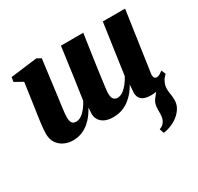

<svg xmlns="http://www.w3.org/2000/svg" viewBox="-167 -745 1232 1195"><g transform="rotate(-30 449.5 -147.0)"><path d="M684 252.5 673 221Q695 212.5 705.5 200Q716 187.5 720.5 171Q724 158 724.5 141.5Q725 125 725 106.5Q725 65 744 41.5Q763 18 779 -3L865.5 -49.5Q852 -32 844.5 -13Q837 6 837 26.5Q837 42 840.8 64.8Q844.5 87.5 844.5 109Q844.5 138.5 829.8 163.8Q815 189 791 208Q768.5 226 740.5 237.5Q712.5 249 684 252.5ZM227.5 -288Q225 -267.5 221.8 -244.8Q218.5 -222 215.8 -200.2Q213 -178.5 211.2 -161.2Q209.5 -144 209.5 -134.5Q209.5 -106 218 -93Q226.5 -80 248 -80Q267 -80 285.2 -92.2Q303.5 -104.5 320 -125.2Q336.5 -146 349.5 -171Q354.5 -207.5 360.5 -248.2Q366.5 -289 372 -326Q376.5 -359 381.5 -396.2Q386.5 -433.5 391.8 -470.2Q397 -507 401 -537.5H561.5Q554.5 -490 546.8 -437.8Q539 -385.5 532 -335.2Q525 -285 519.2 -242.5Q513.5 -200 510 -172Q506.5 -144 506.5 -136.5Q506.5 -106.5 515.8 -93.2Q525 -80 545.5 -80Q565.5 -80 584.5 -93.5Q603.5 -107 620.5 -128.5Q637.5 -150 650 -174L702 -537.5H862L799 -102.5Q798 -83.5 804.2 -76Q810.5 -68.5 820 -68.5Q830 -68.5 839.5 -73.5Q849 -78.5 864.5 -90.5L877.5 -61Q868 -47 848.2 -30.2Q828.5 -13.5 799.2 -1.2Q770 11 731.5 11Q684.5 11 663 -11.2Q641.5 -33.5 648.5 -77.5L651 -114Q638.5 -91 620.5 -68.5Q602.5 -46 579.2 -28Q556 -10 526.8 0.8Q497.5 11.5 461.5 11.5Q423.5 11.5 398.2 -1.8Q373 -15 362 -38Q351 -61 355 -91L357 -118.5Q345 -96 328.2 -73.2Q311.5 -50.5 288.8 -31.2Q266 -12 237.2 -0.2Q208.5 11.5 172.5 11.5Q140 11.5 111.2 -1.8Q82.5 -15 64.2 -41Q46 -67 45.5 -107Q45.5 -123 47.2 -143.5Q49 -164 52 -186.8Q55 -209.5 58.2 -232.8Q61.5 -256 65 -277.5L90.5 -457L32 -489.5L37.5 -521.5L228 -545.5L258.5 -529Z"/></g></svg>

Font: Merriweather 72pt Black
Style: Italic
Weight: 900
Italic angle: -7.8°
Version: Version 2.101